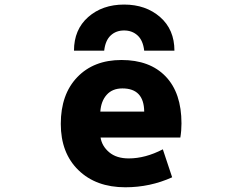

<svg xmlns="http://www.w3.org/2000/svg" viewBox="-20 -793 1040 825"><path d="M412.1 -202.1Q418 -165 449.2 -138.7Q480.5 -112.3 533.2 -112.3Q604.5 -112.3 679.7 -151.4L719.7 -31.2Q625 11.7 518.6 11.7Q392.6 11.7 316.9 -62Q241.2 -135.7 241.2 -260.7Q241.2 -387.7 312 -461.4Q382.8 -535.2 502 -535.2Q624 -535.2 691.9 -464.4Q759.8 -393.6 759.8 -262.7Q759.8 -231.4 754.9 -202.1ZM411.1 -313.5H599.6Q598.6 -413.1 505.9 -413.1Q462.9 -413.1 438.5 -385.7Q414.1 -358.4 411.1 -313.5ZM729.5 -575.2H599.6Q594.7 -619.1 571.3 -640.6Q547.9 -662.1 513.2 -662.1Q478.5 -662.1 455.6 -640.6Q432.6 -619.1 427.7 -575.2H297.9Q297.9 -666 358.9 -719.7Q419.9 -773.4 513.2 -773.4Q606.4 -773.4 668 -719.7Q729.5 -666 729.5 -575.2Z"/></svg>

Font: Gen Shin Gothic Monospace Heavy
Style: Bold
Weight: 800
Designer: [Source Han Sans]
Ryoko NISHIZUKA  (kana & ideographs); Paul D. Hunt (Latin, Greek & Cyrillic); Wenlong ZHANG  (bopomofo
Version: Version 1.002.20150607